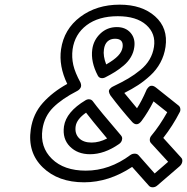

<svg xmlns="http://www.w3.org/2000/svg" viewBox="-20 -753 806 828"><path d="M112.8 -195.8Q122.6 -262.2 164.6 -309.1Q206.5 -356 270 -391.1Q232.9 -468.3 243.2 -540Q255.9 -627.4 326.2 -680.2Q396.5 -732.9 496.1 -732.9Q592.3 -732.9 648.9 -682.4Q705.6 -631.8 693.8 -550.8Q688.5 -514.2 671.6 -482.9Q654.8 -451.7 628.4 -427.5Q602.1 -403.3 575.9 -386.2Q549.8 -369.1 516.1 -352.1Q532.7 -331.5 570.8 -286.1Q590.8 -316.9 610.8 -362.8Q611.3 -364.3 612.3 -366.5Q613.3 -368.7 617.2 -373.5Q621.1 -378.4 625.5 -381.1Q629.9 -383.8 637 -383.1Q644 -382.3 651.9 -376L750 -297.9Q756.3 -293 757.6 -284.2Q758.8 -275.4 754.9 -269Q725.1 -210.9 684.1 -158.2L761.2 -73.2Q767.6 -66.9 766.1 -56.2Q764.6 -45.4 755.9 -37.1L657.2 47.9Q648.9 54.7 638.4 54.7Q627.9 54.7 622.1 47.9L549.8 -33.2Q449.2 33.2 342.8 33.2Q231 33.2 164.6 -31Q98.1 -95.2 112.8 -195.8ZM163.1 -195.8Q151.9 -118.7 203.9 -67.9Q255.9 -17.1 350.1 -17.1Q452.1 -17.1 543 -85Q550.8 -90.3 561 -90.3Q571.3 -90.3 577.1 -84L647 -4.9L705.1 -55.2L630.9 -136.2Q625.5 -142.1 626 -151.4Q626.5 -160.6 632.8 -168Q668 -210 701.2 -269L642.1 -315.9Q618.7 -269.5 590.8 -231.9Q571.3 -205.6 550.8 -226.1Q500 -283.2 456.1 -341.8Q450.2 -351.6 449.7 -358.2Q449.2 -364.7 454.3 -370.1Q459.5 -375.5 463.1 -377.7Q466.8 -379.9 469.2 -380.9Q506.8 -398.9 533.7 -414.8Q560.5 -430.7 585.4 -451.2Q610.4 -471.7 625 -496.6Q639.6 -521.5 644 -550.8Q652.8 -607.9 610.6 -645.5Q568.4 -683.1 487.8 -683.1Q404.8 -683.1 353.5 -644.3Q302.2 -605.5 293 -540Q288.6 -505.9 296.1 -472.7Q303.7 -439.5 327.1 -397Q332.5 -383.3 327.4 -374.5Q322.3 -365.7 313 -360.8Q247.1 -327.1 209.2 -289.3Q171.4 -251.5 163.1 -195.8ZM255.9 -208Q265.1 -270.5 349.1 -320.8Q357.4 -325.7 366 -324.7Q374.5 -323.7 379.9 -316.9Q406.7 -279.8 501 -169.9Q507.8 -162.1 506.8 -154.1Q505.9 -146 502.2 -140.6Q498.5 -135.3 493.2 -131.8Q430.2 -87.9 368.2 -87.9Q314.5 -87.9 281.5 -121.1Q248.5 -154.3 255.9 -208ZM306.2 -208Q301.8 -176.8 320.6 -157.5Q339.4 -138.2 375 -138.2Q407.7 -138.2 441.9 -155.8Q371.6 -239.7 351.1 -267.1Q310.5 -238.8 306.2 -208ZM377.9 -540Q383.3 -580.1 412.8 -608.2Q442.4 -636.2 483.9 -636.2Q521.5 -636.2 543 -611.6Q564.5 -586.9 559.1 -549.8Q556.2 -526.9 544.4 -506.8Q532.7 -486.8 513.7 -470.7Q494.6 -454.6 476.3 -443.1Q458 -431.6 433.1 -418.9Q423.8 -414.6 415 -416.5Q406.2 -418.5 401.9 -426.8Q370.6 -486.3 377.9 -540ZM428.2 -540Q423.8 -511.7 438 -475.1Q472.2 -494.6 489 -512.2Q505.9 -529.8 508.8 -549.8Q513.2 -585.9 476.1 -585.9Q456.1 -585.9 443.6 -574.2Q431.2 -562.5 428.2 -540Z"/></svg>

Font: Trueno Bold Outline
Style: Italic
Weight: 700
Width: 6
Designer: Julieta Ulanovsky
Foundry: Julieta Ulanovsky
Version: Version 3.001b | FøM Fix